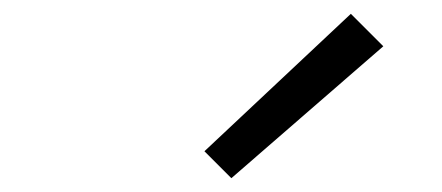

<svg xmlns="http://www.w3.org/2000/svg" viewBox="-20 -821 640 278"><path d="M315 -563 276 -602 488 -801 535 -754Z"/></svg>

Font: Iosevka Curly LtExObl
Style: Regular
Weight: 300
Width: 7
Italic angle: -9°
Monospace: yes
Designer: Belleve Invis
Foundry: Belleve Invis
Version: Version 11.1.0; ttfautohint (v1.8.3)